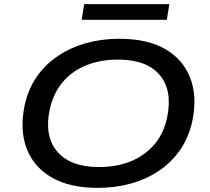

<svg xmlns="http://www.w3.org/2000/svg" viewBox="-20 -902 1018 931"><path d="M454 9Q320 9 232.5 -40.5Q145 -90 110 -180Q75 -270 99 -389Q116 -469 158 -529.5Q200 -590 261.5 -631Q323 -672 398 -693Q473 -714 559 -714Q694 -714 780.5 -664.5Q867 -615 902 -525Q937 -435 913 -317Q896 -237 854 -176Q812 -115 751 -74Q690 -33 614.5 -12Q539 9 454 9ZM460 -92Q545 -92 613.5 -119.5Q682 -147 728.5 -201.5Q775 -256 791 -335Q817 -465 754 -539Q691 -613 552 -613Q467 -613 398.5 -585.5Q330 -558 284.5 -504.5Q239 -451 221 -371Q194 -241 258 -166.5Q322 -92 460 -92ZM376 -806 388 -882H801L789 -806Z"/></svg>

Font: Nunito Sans 10pt Expanded SemiBold
Style: Italic
Weight: 600
Width: 7
Italic angle: -9°
Designer: Vernon Adams
Foundry: Vernon Adams
Version: Version 3.101;gftools[0.9.27]